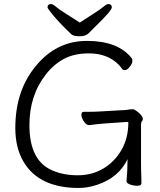

<svg xmlns="http://www.w3.org/2000/svg" viewBox="-20 -916 792 953"><path d="M682 -7Q682 6 662 6Q642 6 625 -0.5Q608 -7 608 -16V-17Q613 -70 613 -126Q570 -35 463 1Q416 17 371 17Q174 17 97 -113Q56 -182 56 -280Q56 -465 156 -586Q258 -713 411.5 -713Q565 -713 633 -628Q637 -624 637 -612.5Q637 -601 624 -584.5Q611 -568 600.5 -568Q590 -568 586 -574Q572 -596 544 -616Q494 -651 421 -651Q348 -651 297 -623.5Q246 -596 208 -547Q126 -443 126 -295Q126 -118 240 -70Q295 -46 365.5 -46Q436 -46 492 -79Q548 -112 582.5 -171Q617 -230 617 -308Q617 -311 613 -311L499 -303Q478 -302 424 -295H422Q408 -295 396 -313.5Q384 -332 384 -346.5Q384 -361 396 -361H410Q454 -361 480 -363L604 -370Q612 -371 621 -372.5Q630 -374 638 -374Q646 -374 658 -365Q689 -342 689 -326Q689 -319 684.5 -314Q680 -309 680 -298V-97Q680 -89 680.5 -71Q681 -53 681.5 -35Q682 -17 682 -7ZM376 -804Q411 -827 445 -848.5Q479 -870 494 -883Q509 -896 517 -896Q535 -896 535 -879.5Q535 -863 448 -779L420 -751Q405 -736 375.5 -736Q346 -736 335 -745Q265 -811 228 -860Q216 -875 216 -880Q216 -896 234 -896Q242 -896 257 -883Q272 -870 306.5 -848.5Q341 -827 376 -804Z"/></svg>

Font: LXGW WenKai
Style: Regular
Weight: 400
Designer: LXGW / Fontworks Inc.
Foundry: LXGW / Fontworks Inc.
Version: Version 1.520; June 14, 2025